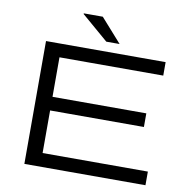

<svg xmlns="http://www.w3.org/2000/svg" viewBox="-92 -964 1056 1056"><g transform="rotate(10 435.5 -436.0)"><path d="M514.2 -740.2H439.9L291 -868.2V-872.1H397ZM112.8 0V-686H780.8V-610.8H201.2V-390.1H725.1V-314H201.2V-76.2H789.1V0Z"/></g></svg>

Font: Archivo Expanded Light
Style: Regular
Weight: 300
Width: 7
Designer: Hector Gatti
Foundry: Omnibus-Type
Version: Version 2.001